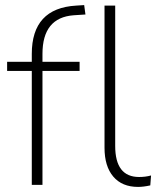

<svg xmlns="http://www.w3.org/2000/svg" viewBox="-20 -727 621 755"><path d="M105 0V-448H8V-484H105V-515Q105 -695 280 -705L311 -707L316 -670L270 -667Q147 -658 147 -515V-484H293V-448H147V0ZM523 8Q460 8 425.5 -32.5Q391 -73 391 -146V-705H433V-153Q433 -31 527 -31Q552 -31 574 -37L571 2Q544 8 523 8Z"/></svg>

Font: Nunito Sans ExtraLight
Style: Regular
Weight: 200
Designer: Vernon Adams
Foundry: Vernon Adams
Version: Version 3.006; ttfautohint (v1.8.3)